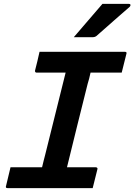

<svg xmlns="http://www.w3.org/2000/svg" viewBox="-20 -966 690 986"><path d="M456 0H19Q7 0 11 -11Q17 -37 22.5 -59Q28 -81 34 -107H196Q200 -122 204 -140Q208 -158 212 -171Q238 -276 264.5 -382Q291 -488 317 -593H168Q163 -593 161 -596.5Q159 -600 160 -604Q167 -630 172 -652Q177 -674 183 -700H621Q633 -700 629 -689Q622 -663 617 -641Q612 -619 605 -593H445Q442 -579 438 -563Q434 -547 430 -535Q403 -428 376.5 -320.5Q350 -213 324 -107H472Q477 -107 479.5 -103.5Q482 -100 480 -96Q473 -70 468 -48Q463 -26 456 0ZM506 -946H643Q649 -946 650 -941Q651 -936 646 -931Q622 -910 603.5 -894Q585 -878 568 -863Q551 -848 529 -828.5Q507 -809 475 -781Q467 -775 456 -775H359Q397 -820 432 -860Q467 -900 506 -946Z"/></svg>

Font: Recursive Mn Lnr St SmB
Style: Italic
Weight: 600
Italic angle: -15°
Monospace: yes
Version: Version 1.079;hotconv 1.0.112;makeotfexe 2.5.65598; ttfautoh